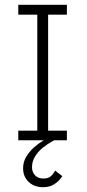

<svg xmlns="http://www.w3.org/2000/svg" viewBox="-20 -583 363 798"><path d="M135 -18V-545H180V-18ZM56 0V-40H258V0ZM56 -522V-563H258V-522ZM158 195Q134 195 115.5 185Q97 175 86.5 157.5Q76 140 76 117Q76 90 89 68.5Q102 47 121 30Q140 13 159.5 1.5Q179 -10 192 -15.5Q205 -21 205 -21V0Q205 0 191 8Q177 16 158.5 30.5Q140 45 126.5 66Q113 87 113 112Q113 132 125.5 145.5Q138 159 160 159Q180 159 190 150.5Q200 142 204.5 134Q209 126 209 126L239 149Q239 149 230.5 160.5Q222 172 204 183.5Q186 195 158 195Z"/></svg>

Font: Darker Grotesque
Style: Regular
Weight: 400
Designer: Gabriel Lam
Foundry: TypeRant
Version: Version 1.000;gftools[0.9.28]